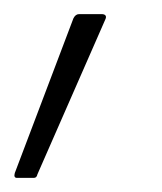

<svg xmlns="http://www.w3.org/2000/svg" viewBox="-40 -113 230 272"><path d="M-16 139Q-21 139 -19 132L64 -87Q67 -93 72 -93H104Q108 -93 109.5 -91Q111 -89 109 -85L13 134Q12 139 8 139Z"/></svg>

Font: Sofia Sans Condensed ExtraLight
Style: Italic
Weight: 250
Italic angle: -9°
Version: Version 4.100